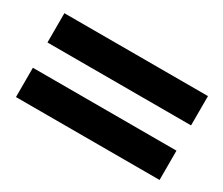

<svg xmlns="http://www.w3.org/2000/svg" viewBox="-64 -574 671 579"><g transform="rotate(30 271.5 -284.0)"><path d="M524 -138V-240H24V-138ZM524 -328V-430H24V-328Z"/></g></svg>

Font: Charger Pro
Style: BlkExt
Weight: 900
Designer: Jasper
Foundry: Cannot Into Space Fonts
Version: Version 1.09